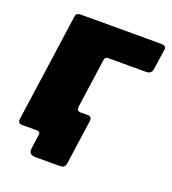

<svg xmlns="http://www.w3.org/2000/svg" viewBox="-120 -621 736 822"><g transform="rotate(20 248.0 -210.0)"><path d="M135 110Q102 110 106 81L115 15Q117 0 101 0H53L72 -136H229L234 -154Q233 -136 249 -136H284Q303 -136 300 -113L272 85Q271 98 264.5 104Q258 110 242 110ZM32 0Q13 0 16 -22L85 -511Q86 -530 109 -530H476Q486 -530 492 -525.5Q498 -521 496 -511L482 -417Q479 -395 454 -395H281Q269 -395 266 -382L215 -19Q214 0 191 0Z"/></g></svg>

Font: Libre Franklin Black
Style: Italic
Weight: 900
Italic angle: -8°
Designer: Pablo Impallari, Rodrigo Fuenzalida, Nhung Nguyen
Foundry: Impallari Type
Version: Version 3.000